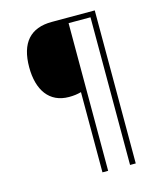

<svg xmlns="http://www.w3.org/2000/svg" viewBox="-128 -854 911 1075"><g transform="rotate(-15 327.5 -316.5)"><path d="M524 127V-760H275C150 -760 87 -688 87 -547C87 -415 146 -329 260 -329C288 -329 309 -332 331 -338V127H364V-729H491V127Z"/></g></svg>

Font: Noto Sans Arabic ExtLt
Style: Regular
Weight: 200
Designer: Monotype Design Team, Nadine Chahine, Nizar Qandah and Khaled Hosny
Foundry: Monotype Imaging Inc.
Version: Version 2.012